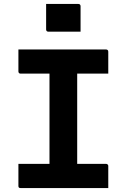

<svg xmlns="http://www.w3.org/2000/svg" viewBox="-20 -950 640 970"><path d="M213 -930Q232 -930 252.5 -930Q273 -930 294.5 -930Q316 -930 336.5 -930Q357 -930 376 -930Q381 -930 384 -927Q387 -924 387 -919V-790Q368 -790 347.5 -790Q327 -790 305.5 -790Q284 -790 263.5 -790Q243 -790 224 -790Q219 -790 216 -793Q213 -796 213 -801ZM370 -75H226L230 -116Q230 -133 230 -154Q230 -175 230 -192Q230 -246 230 -300Q230 -354 230 -407.5Q230 -461 230 -515.5Q230 -570 230 -625H375L370 -584Q370 -568 370 -548Q370 -528 370 -511Q370 -456 370 -401.5Q370 -347 370 -292.5Q370 -238 370 -184Q370 -130 370 -75ZM527 0H84Q81 0 79 -0.5Q77 -1 75.5 -2.5Q74 -4 73.5 -6Q73 -8 73 -11Q73 -31 73 -49Q73 -67 73 -84.5Q73 -102 73 -122H516Q520 -122 522 -120.5Q524 -119 525.5 -117Q527 -115 527 -111Q527 -91 527 -73.5Q527 -56 527 -38Q527 -20 527 0ZM73 -700H516Q521 -700 524 -697Q527 -694 527 -689Q527 -674 527 -660Q527 -646 527 -633Q527 -620 527 -606.5Q527 -593 527 -578H84Q79 -578 76 -581Q73 -584 73 -589Q73 -604 73 -617.5Q73 -631 73 -644.5Q73 -658 73 -672Q73 -686 73 -700Z"/></svg>

Font: RecMonoLinear Nerd Font Mono
Style: Bold
Weight: 700
Monospace: yes
Version: Version 1.085; ttfautohint (v1.8.4.7-5d5b);Nerd Fonts 3.2.1